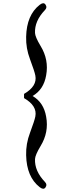

<svg xmlns="http://www.w3.org/2000/svg" viewBox="-20 -761 437 1190"><path d="M129 -153V-179Q212 -227 199 -293Q194 -319 166 -394Q140 -462 142 -533Q145 -668 226 -731Q249 -749 261 -734Q275 -715 258 -698Q194 -631 197 -557Q198 -532 231 -477Q284 -391 266 -294Q251 -206 182 -166Q251 -126 266 -38Q284 59 231 145Q198 200 197 225Q194 299 258 366Q275 383 261 402Q249 417 226 399Q145 336 142 201Q140 130 166 62Q194 -13 199 -39Q212 -105 129 -153Z"/></svg>

Font: Amiri
Style: Bold
Weight: 700
Designer: Khaled Hosny
Version: Version 0.113